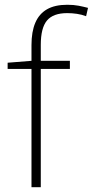

<svg xmlns="http://www.w3.org/2000/svg" viewBox="-20 -785 389 805"><path d="M273 -496H151V0H112V-496H12V-522L112 -530V-596Q112 -652 128 -689.5Q144 -727 177 -746Q210 -765 262 -765Q289 -765 309.5 -761Q330 -757 349 -752L341 -717Q323 -724 302.5 -727Q282 -730 262 -730Q203 -730 177 -699Q151 -668 151 -597V-530H273Z"/></svg>

Font: Noto Sans Hebrew ExtraLight
Style: Regular
Weight: 250
Designer: Monotype Design Team
Foundry: Monotype Imaging Inc.
Version: Version 2.003